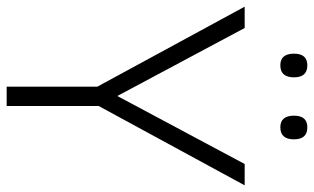

<svg xmlns="http://www.w3.org/2000/svg" viewBox="-203 -739 942 576"><g transform="rotate(90 268.0 -451.0)"><path d="M268 -332 472 -714H536L298 -276V0H240V-272L0 -714H64ZM141 -862Q141 -902 176 -902Q212 -902 212 -862Q212 -821 176 -821Q141 -821 141 -862ZM327 -862Q327 -902 362 -902Q398 -902 398 -862Q398 -821 362 -821Q327 -821 327 -862Z"/></g></svg>

Font: Noto Sans Light
Style: Regular
Weight: 300
Designer: Monotype Design Team
Foundry: Monotype Imaging Inc.
Version: Version 2.007